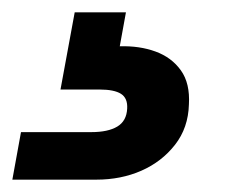

<svg xmlns="http://www.w3.org/2000/svg" viewBox="-110 -27 396 311"><path d="M-90 264 -76 187H38Q65 187 80 178Q95 169 96 149Q97 132 86 125Q75 118 51 118H-12L11 -7H94L84 48Q116 47 142 56.5Q168 66 183 87Q198 108 196 142Q195 180 173.5 207.5Q152 235 119 249.5Q86 264 46 264Z"/></svg>

Font: DM Sans 28pt
Style: Bold Italic
Weight: 700
Italic angle: -10°
Version: Version 4.004;gftools[0.9.30]